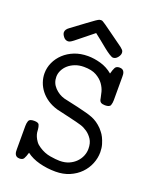

<svg xmlns="http://www.w3.org/2000/svg" viewBox="-153 -914 830 1015"><g transform="rotate(20 262.5 -406.5)"><path d="M74 -697Q74 -713 94 -727Q143 -763 169.5 -783Q196 -803 209.5 -812Q223 -821 227.5 -822.5Q232 -824 236 -824H238Q242 -824 246.5 -822Q251 -820 264.5 -810.5Q278 -801 305 -781.5Q332 -762 382 -726Q387 -722 393.5 -715.5Q400 -709 400 -698Q400 -686 389 -672.5Q378 -659 364 -659Q357 -659 342 -668.5Q327 -678 309 -692.5Q291 -707 271.5 -723Q252 -739 236 -751Q197 -720 174.5 -701.5Q152 -683 139.5 -673.5Q127 -664 121 -661.5Q115 -659 110 -659Q95 -659 84.5 -672.5Q74 -686 74 -697ZM52 -162Q52 -177 56.5 -190Q61 -203 87 -203Q111 -203 115.5 -192Q120 -181 121 -168Q121 -161 122.5 -150.5Q124 -140 129 -128Q134 -116 143 -103.5Q152 -91 168 -81Q198 -61 231 -55.5Q264 -50 285 -50Q315 -50 337.5 -60Q360 -70 375.5 -86Q391 -102 399 -121.5Q407 -141 407 -161Q407 -194 393.5 -214.5Q380 -235 362 -247.5Q344 -260 325 -266Q306 -272 296 -274Q291 -275 273 -279.5Q255 -284 235 -288.5Q215 -293 198.5 -297Q182 -301 181 -301Q150 -310 126 -326Q102 -342 85.5 -363Q69 -384 60.5 -408.5Q52 -433 52 -458Q52 -490 65.5 -519.5Q79 -549 103.5 -572Q128 -595 162 -608.5Q196 -622 238 -622Q272 -622 309.5 -611.5Q347 -601 378 -575Q384 -598 390.5 -610Q397 -622 415 -622Q426 -622 432 -618Q438 -614 441 -607.5Q444 -601 444.5 -594Q445 -587 445 -581V-449Q445 -434 440.5 -421Q436 -408 410 -408Q395 -408 386.5 -413.5Q378 -419 376 -436Q374 -448 368.5 -469Q363 -490 348.5 -510.5Q334 -531 307.5 -546Q281 -561 237 -561Q210 -561 188 -552.5Q166 -544 150.5 -530.5Q135 -517 126 -499Q117 -481 117 -462Q117 -427 141 -402Q165 -377 197 -368L278 -350Q307 -343 328 -337.5Q349 -332 365 -325.5Q381 -319 395 -309.5Q409 -300 424 -285Q428 -280 436.5 -270Q445 -260 452.5 -245Q460 -230 466 -210Q472 -190 472 -166Q472 -133 459 -101Q446 -69 421.5 -44Q397 -19 362 -4Q327 11 284 11Q236 11 192.5 -0.5Q149 -12 119 -35Q112 -11 105.5 0Q99 11 82 11Q71 11 65 7Q59 3 56 -3.5Q53 -10 52.5 -17Q52 -24 52 -30Z"/></g></svg>

Font: CMU Typewriter Custom
Style: Regular
Weight: 500
Monospace: yes
Version: Version 0.7.0